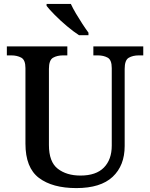

<svg xmlns="http://www.w3.org/2000/svg" viewBox="-20 -951 767 981"><path d="M370 10Q248 10 179 -42Q110 -94 110 -217V-603Q110 -645 88.5 -656.5Q67 -668 38 -668H15V-714H324V-668H302Q272 -668 251 -656Q230 -644 230 -599V-210Q230 -124 275 -89Q320 -54 391 -54Q471 -54 511 -95Q551 -136 551 -207V-603Q551 -645 530 -656.5Q509 -668 480 -668H457V-714H712V-668H689Q659 -668 638 -656Q617 -644 617 -599V-205Q617 -105 555.5 -47.5Q494 10 370 10ZM384 -771Q356 -789 322 -817.5Q288 -846 259.5 -875Q231 -904 218 -921V-931H342Q352 -909 368 -882Q384 -855 401 -829Q418 -803 432 -784V-771Z"/></svg>

Font: Noto Serif Tibetan Medium
Style: Regular
Weight: 500
Designer: Monotype Design Team
Foundry: Monotype Imaging Inc.
Version: Version 2.103; ttfautohint (v1.8.4.7-5d5b)